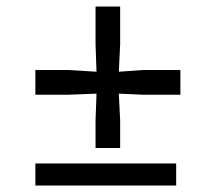

<svg xmlns="http://www.w3.org/2000/svg" viewBox="-20 -577 671 597"><path d="M277.1 -116.9V-202.7L280.1 -285.8L192.5 -282.5H90V-359.3H192.5L280.1 -354L277.1 -438.9V-556.7H353.6V-438.9L349.5 -354L424.8 -359.3H540.9V-282.5H424.8L349.5 -285.8L353.6 -202.7V-116.9ZM90 0V-68.8H527.8V0Z"/></svg>

Font: Merriweather Light
Style: Regular
Weight: 300
Designer: Eben Sorkin
Foundry: Eben Sorkin
Version: Version 2.100